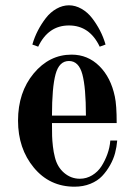

<svg xmlns="http://www.w3.org/2000/svg" viewBox="-20 -692 512 724"><path d="M48 -237Q48 -344 107 -415Q166 -486 250 -486Q311 -486 354.5 -443Q398 -400 413 -328Q420 -296 420 -228H176Q176 -196 176.5 -179Q177 -162 179.5 -140Q182 -118 187 -99Q196 -62 222 -40Q248 -18 281 -18Q306 -18 327.5 -31Q349 -44 362.5 -65Q376 -86 385 -111Q394 -136 396 -162H422Q420 -138 414 -115Q408 -92 395 -69Q382 -46 365 -28Q348 -10 321 1Q294 12 261 12Q167 12 107.5 -60Q48 -132 48 -237ZM176 -256H304Q304 -362 290.5 -412Q277 -462 240 -462Q203 -462 189.5 -412Q176 -362 176 -256ZM102 -524Q110 -552 123 -577Q136 -602 153 -624Q170 -646 193 -659Q216 -672 240 -672Q264 -672 287 -659Q310 -646 327 -624Q344 -602 357 -577Q370 -552 378 -524L356 -516Q318 -596 240 -596Q162 -596 124 -516Z"/></svg>

Font: Old Standard TT
Style: Bold
Weight: 700
Designer: Alexey Kryukov <alexios@thessalonica.org.ru>
Version: Version 2.2